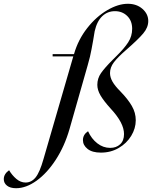

<svg xmlns="http://www.w3.org/2000/svg" viewBox="-243 -794 803 1014"><path d="M195 -54Q195 -83 222 -101Q240 -61 271 -37Q302 -13 339 -13Q371 -13 391.5 -32Q412 -51 412 -86Q412 -115 395 -148Q378 -181 341 -221Q304 -262 287.5 -290.5Q271 -319 271 -346Q271 -380 290.5 -408Q310 -436 352 -478Q352 -478 371 -497Q413 -538 434 -570.5Q455 -603 455 -642Q455 -684 429 -709.5Q403 -735 364 -735Q325 -735 297 -708.5Q269 -682 257 -629Q250 -590 249 -581Q247 -572 240.5 -534.5Q234 -497 220 -449L124 -112Q98 -22 52 49Q6 120 -49.5 160Q-105 200 -158 200Q-189 200 -206 186.5Q-223 173 -223 152Q-223 125 -195 105Q-179 132 -156.5 151Q-134 170 -108 170Q-77 170 -55 143Q-33 116 -13 45L144 -496H35V-508H148V-509Q170 -585 217.5 -645.5Q265 -706 323 -740Q381 -774 432 -774Q479 -774 509.5 -747Q540 -720 540 -683Q540 -649 513.5 -617.5Q487 -586 424 -531Q379 -492 358.5 -465Q338 -438 338 -408Q338 -386 351 -363Q364 -340 394 -310Q432 -271 453 -235Q474 -199 474 -159Q474 -116 450 -76.5Q426 -37 384 -12.5Q342 12 290 12Q244 12 219.5 -7.5Q195 -27 195 -54Z"/></svg>

Font: Nyght Serif Italic
Style: Regular
Weight: 400
Italic angle: -16°
Designer: Maksym Kobuzan
Version: Version 0.410